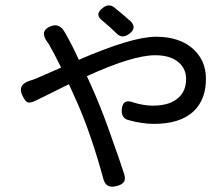

<svg xmlns="http://www.w3.org/2000/svg" viewBox="-20 -639 835 716"><path d="M366 30Q321 -135 269 -254L237 -325Q141 -277 107 -261Q89 -253 80 -259Q73 -263 63 -284Q44 -324 94 -339Q105 -342 112 -345Q143 -358 208 -387Q180 -444 165 -469Q164 -470 163 -473Q160 -477 158 -480Q125 -524 169 -541Q203 -555 223 -516L224 -515Q226 -511 227 -509Q250 -469 274 -416Q472 -502 562 -502Q652 -502 703 -454Q748 -411 748 -345Q748 -267 701 -223Q651 -177 554 -177Q509 -177 456 -192Q433 -200 434 -228Q436 -273 477 -257Q516 -245 550 -245Q615 -245 647 -276Q674 -301 674 -345Q674 -380 649 -404Q618 -433 559 -433Q475 -433 304 -355Q311 -340 323 -313Q332 -293 336 -283Q367 -211 400 -115Q423 -52 443 10Q449 29 442 39.5Q435 50 414 55Q376 65 366 30ZM415 -514Q393 -536 363 -561Q330 -585 364 -610Q384 -626 404 -613Q414 -605 438 -585Q443 -580 455 -570Q464 -563 468 -559Q491 -534 462 -513Q436 -493 415 -514Z"/></svg>

Font: GenSenRounded TW R
Style: Regular
Weight: 400
Version: Version 1.501;PS 1;hotconv 16.6.51;makeotf.lib2.5.65220